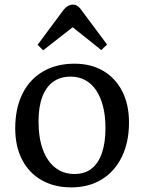

<svg xmlns="http://www.w3.org/2000/svg" viewBox="-20 -798 625 832"><path d="M289 14Q215 14 160 -17.5Q105 -49 75.5 -106.5Q46 -164 46 -242Q46 -328 77 -391Q108 -454 166 -488Q224 -522 303 -522Q375 -522 428 -490.5Q481 -459 510 -402Q539 -345 539 -267Q539 -182 508 -118.5Q477 -55 421 -20.5Q365 14 289 14ZM303 -44Q347 -44 376.5 -67Q406 -90 421.5 -134.5Q437 -179 437 -243Q437 -296 426.5 -337Q416 -378 396.5 -407Q377 -436 349 -451Q321 -466 286 -466Q242 -466 211 -444Q180 -422 163.5 -379Q147 -336 147 -272Q147 -200 166 -149Q185 -98 220 -71Q255 -44 303 -44ZM167 -580 143 -604 256 -756Q265 -767 275 -772.5Q285 -778 295 -778Q302 -778 308 -776Q314 -774 321 -768Q328 -762 336 -750L444 -605L419 -581L295 -680Z"/></svg>

Font: Literata 18pt
Style: Regular
Weight: 400
Designer: Latin by Veronika Burian and Jose Scaglione. Greek by Irene Vlachou. Cyrillic by Vera Evstafieva.
Foundry: TypeTogether
Version: Version 3.103;gftools[0.9.29]